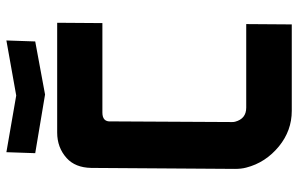

<svg xmlns="http://www.w3.org/2000/svg" viewBox="-182 -728 911 586"><g transform="rotate(-90 273.0 -435.5)"><path d="M492 -139 491 0H227Q167 0 119 -39Q69 -80 54 -139Q50 -154 50 -173L53 -612Q54 -661 83 -687Q115 -716 161 -716H496L495 -578H222Q193 -578 195 -552L193 -182Q193 -177 194 -173Q203 -139 237 -139ZM439 -783 277 -753 98 -783 101 -871 274 -841 442 -871Z"/></g></svg>

Font: Covid19
Style: Regular
Weight: 400
Designer: Peter Wiegel
Foundry: (c) CAT - Ing. Peter Wiegel.  for Rudolf Maass + Partner GmbH
Version: Version 001.000